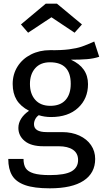

<svg xmlns="http://www.w3.org/2000/svg" viewBox="-20 -812 560 1045"><path d="M520 -503Q490 -493 454 -490Q418 -487 366 -487Q459 -445 459 -354Q459 -275 405 -225Q351 -175 258 -175Q222 -175 191 -185Q179 -177 172 -163.5Q165 -150 165 -136Q165 -93 234 -93H318Q371 -93 412 -74Q453 -55 475.5 -22Q498 11 498 53Q498 130 435 171.5Q372 213 251 213Q166 213 116.5 195.5Q67 178 46 143Q25 108 25 53H108Q108 85 120 103.5Q132 122 163 131.5Q194 141 251 141Q334 141 369.5 120.5Q405 100 405 59Q405 22 377 3Q349 -16 299 -16H216Q149 -16 114.5 -44.5Q80 -73 80 -116Q80 -142 95 -166Q110 -190 138 -209Q92 -233 70.5 -268.5Q49 -304 49 -355Q49 -408 75.5 -450Q102 -492 148.5 -515.5Q195 -539 252 -539Q314 -538 356 -543.5Q398 -549 425.5 -558.5Q453 -568 493 -586ZM143 -355Q143 -301 172 -268.5Q201 -236 254 -236Q308 -236 336.5 -267.5Q365 -299 365 -356Q365 -473 252 -473Q200 -473 171.5 -440.5Q143 -408 143 -355ZM94 -679 229 -792H290L426 -679L386 -634L260 -718L133 -634Z"/></svg>

Font: Fira GO
Style: Regular
Weight: 400
Designer: Carrois Corporate
Foundry: Carrois Corporate GbR
Version: Version 0.300